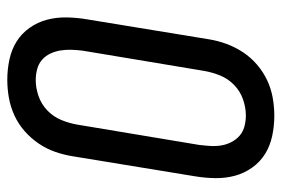

<svg xmlns="http://www.w3.org/2000/svg" viewBox="-146 -638 791 540"><g transform="rotate(90 250.0 -367.5)"><path d="M204 8Q175 8 147 2Q119 -4 96.5 -18Q74 -32 58 -54.5Q42 -77 35 -103.5Q28 -130 28.5 -159Q29 -188 34 -217L90 -559Q94 -584 103 -608.5Q112 -633 126.5 -655Q141 -677 161.5 -694.5Q182 -712 205.5 -723Q229 -734 254.5 -738.5Q280 -743 305 -743Q334 -743 362 -737Q390 -731 412.5 -717Q435 -703 451 -680.5Q467 -658 474 -631.5Q481 -605 480.5 -576Q480 -547 475 -518L419 -176Q415 -151 406.5 -126.5Q398 -102 383 -80Q368 -58 348 -40.5Q328 -23 304 -12Q280 -1 254.5 3.5Q229 8 204 8ZM205 -72Q227 -72 250 -80Q273 -88 290.5 -105Q308 -122 317 -144Q326 -166 330 -189L387 -531Q389 -547 390 -563Q391 -579 388.5 -594Q386 -609 379 -622.5Q372 -636 361 -645.5Q350 -655 335 -659Q320 -663 304 -663Q282 -663 259 -655Q236 -647 218.5 -630Q201 -613 192 -591Q183 -569 179 -546L122 -204Q120 -188 119.5 -172Q119 -156 121.5 -141Q124 -126 130.5 -112.5Q137 -99 148 -89.5Q159 -80 174 -76Q189 -72 205 -72Z"/></g></svg>

Font: Iosevka Term Curly Md Obl
Style: Regular
Weight: 500
Italic angle: -9°
Designer: Belleve Invis
Foundry: Belleve Invis
Version: Version 32.3.0